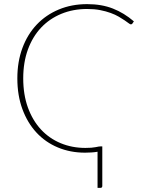

<svg xmlns="http://www.w3.org/2000/svg" viewBox="-20 -731 682 930"><path d="M452.5 4Q439.5 6.5 422 7.5Q404.5 8.5 392 8.5Q320.5 8.5 260.2 -16.8Q200 -42 156.5 -89Q113 -136 88.5 -202.5Q64 -269 64 -351.5Q64 -432 88.5 -498.2Q113 -564.5 157.8 -611.8Q202.5 -659 264.8 -685Q327 -711 402 -711Q472.5 -711 527 -689.5Q581.5 -668 628.5 -627.5L621 -616.5Q619 -613 613.5 -613Q610.5 -613 603.2 -618.5Q596 -624 584 -632.2Q572 -640.5 555.2 -650.2Q538.5 -660 516 -668.2Q493.5 -676.5 465.2 -682Q437 -687.5 402 -687.5Q334 -687.5 277 -664Q220 -640.5 179 -597Q138 -553.5 115.2 -491.2Q92.5 -429 92.5 -351.5Q92.5 -272.5 115.2 -210Q138 -147.5 178.2 -104Q218.5 -60.5 273.8 -37.5Q329 -14.5 393.5 -14.5Q425.5 -14.5 443 -18.2Q460.5 -22 467.5 -22H475.5V169.5Q475.5 179 466.5 179H452.5Z"/></svg>

Font: Lato 2
Style: Regular
Weight: 200
Designer: Lukasz Dziedzic with Adam Twardoch and Botio Nikoltchev
Foundry: tyPoland Lukasz Dziedzic
Version: Version 2.015; 2015-08-06; http://www.latofonts.com/